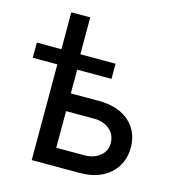

<svg xmlns="http://www.w3.org/2000/svg" viewBox="-108 -820 836 913"><g transform="rotate(15 310.0 -364.0)"><path d="M9.8 -471.2V-545.9H397.5V-471.2ZM130.9 -545.9V-727.5H224.1V-545.9ZM208.5 -354.5H366.2Q432.1 -354.5 477.8 -331.8Q523.4 -309.1 547.1 -269.5Q570.8 -230 570.8 -178.7Q570.8 -128.4 547.1 -87.9Q523.4 -47.4 477.8 -23.7Q432.1 0 366.2 0H130.9V-545.9H228.5V-86.9H366.2Q413.1 -86.9 443.1 -111.3Q473.1 -135.7 473.1 -174.8Q473.1 -215.8 443.1 -241.5Q413.1 -267.1 366.2 -267.1H208.5Z"/></g></svg>

Font: Inter Cardless
Style: Regular
Weight: 400
Designer: Rasmus Andersson
Foundry: rsms
Version: Version 4.001;git-9221beed3